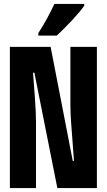

<svg xmlns="http://www.w3.org/2000/svg" viewBox="-20 -951 540 971"><path d="M30 0H162V-332Q162 -382 157 -449Q152 -516 147 -583H154L270 0H470V-714H336V-420Q336 -385 339.5 -332.5Q343 -280 347.5 -227Q352 -174 354 -137H348L236 -714H30ZM174 -771H267Q302 -803 344 -848Q386 -893 406 -922V-931H255Q239 -897 219.5 -860.5Q200 -824 174 -784Z"/></svg>

Font: Noto Sans Mono Condensed Extra
Style: Regular
Weight: 800
Width: 3
Designer: Monotype Design Team
Foundry: Monotype Imaging Inc.
Version: Version 1.900